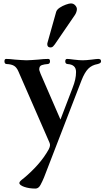

<svg xmlns="http://www.w3.org/2000/svg" viewBox="-20 -813 612 1121"><path d="M256 -555Q256 -560 258 -566L308 -744Q312 -757 328.5 -768Q345 -779 364.5 -786Q384 -793 394 -793Q409 -793 419 -782Q429 -771 429 -760Q429 -753 426 -743.5Q423 -734 417 -725L300 -554Q295 -547 289.5 -541.5Q284 -536 275 -536Q256 -536 256 -555ZM6 -455Q6 -469 16 -469Q24 -469 38.5 -468Q53 -467 68 -465Q85 -464 103 -462.5Q121 -461 135 -461Q149 -461 167 -462.5Q185 -464 202 -465Q217 -467 234.5 -468Q252 -469 262 -469Q272 -469 272 -455Q272 -440 258 -439Q240 -438 224.5 -433Q209 -428 209 -408Q209 -403 212.5 -394.5Q216 -386 217 -382L333 -115L403 -298Q414 -326 419 -348.5Q424 -371 424 -393Q424 -436 375 -439Q361 -440 361 -455Q361 -469 372 -469Q377 -469 386.5 -468Q396 -467 411 -465Q428 -463 440.5 -462Q453 -461 463 -461Q473 -461 485.5 -462Q498 -463 515 -465Q530 -467 539.5 -468Q549 -469 554 -469Q559 -469 564.5 -466.5Q570 -464 570 -455Q570 -448 564 -444.5Q558 -441 550 -439Q516 -433 495 -411.5Q474 -390 456 -344L237 223Q228 245 216.5 266.5Q205 288 187 288Q150 288 121.5 278Q93 268 93 255Q93 250 100 243Q107 236 117 229Q163 191 201 148Q239 105 265 58Q272 44 272 35Q272 32 271.5 28Q271 24 269 20L87 -397Q77 -420 61.5 -429Q46 -438 20 -439Q6 -439 6 -455Z"/></svg>

Font: Monomakh
Style: Regular
Weight: 400
Version: Version 1.200; ttfautohint (v1.8.4.7-5d5b)